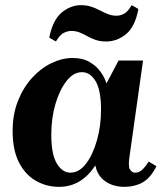

<svg xmlns="http://www.w3.org/2000/svg" viewBox="-20 -715 646 745"><path d="M29 -207Q29 -271 49.5 -323Q70 -375 104 -412.5Q138 -450 179.5 -470Q221 -490 262 -490Q301 -490 327.5 -474.5Q354 -459 370.5 -436Q387 -413 393 -391L440 -480H535L482 -104Q477 -69 484.5 -57Q492 -45 505 -45Q520 -45 532.5 -57Q545 -69 557 -88L587 -70Q564 -24 533 -7Q502 10 464 10Q419 10 388.5 -11.5Q358 -33 350 -73Q323 -32 288 -11Q253 10 209 10Q161 10 120 -13Q79 -36 54 -84Q29 -132 29 -207ZM179 -192Q179 -116 200.5 -80.5Q222 -45 253 -45Q287 -45 313.5 -79.5Q340 -114 356 -170Q372 -226 372 -289Q372 -365 351 -400Q330 -435 298 -435Q265 -435 238 -400.5Q211 -366 195 -311Q179 -256 179 -192ZM491 -695 517 -680Q504 -611 469 -582.5Q434 -554 392 -554Q369 -554 351.5 -560Q334 -566 319 -574.5Q304 -583 289 -589Q274 -595 257 -595Q243 -595 227.5 -587.5Q212 -580 197 -554L171 -569Q185 -638 219.5 -666.5Q254 -695 294 -695Q316 -695 334 -689Q352 -683 368 -674.5Q384 -666 399.5 -660Q415 -654 433 -654Q445 -654 460 -661Q475 -668 491 -695Z"/></svg>

Font: Brygada 1918
Style: Bold Italic
Weight: 700
Italic angle: -8°
Designer: Mateusz Machalski | Borys Kosmynka | Przemek Hoffer
Foundry: NIEPODLEGLA 2018
Version: Version 3.006